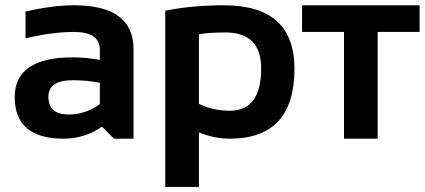

<svg xmlns="http://www.w3.org/2000/svg" viewBox="-20 -533 1633 738"><path d="M36.6 -159.7Q36.6 -312.5 259.3 -312.5Q311.5 -312.5 363.8 -302.7V-341.3Q363.8 -410.2 264.6 -410.2Q180.7 -410.2 78.1 -385.7V-488.3Q180.7 -512.7 264.6 -512.7Q493.2 -512.7 493.2 -343.8V0H418L372.1 -45.9Q305.2 0 224.6 0Q36.6 0 36.6 -159.7ZM259.3 -224.6Q166 -224.6 166 -161.1Q166 -92.8 244.1 -92.8Q308.6 -92.8 363.8 -132.8V-214.8Q314.9 -224.6 259.3 -224.6Z M744.6 -133.8Q797.9 -107.4 863.3 -107.4Q983.9 -107.4 983.9 -270Q983.9 -408.2 846.2 -408.2Q781.2 -408.2 744.6 -401.4ZM615.2 -491.7Q717.3 -512.7 840.8 -512.7Q1111.8 -512.7 1111.8 -269Q1111.8 0 863.8 0Q802.2 0 744.6 -24.4V185.5H615.2Z M1592.8 -512.7V-410.2H1431.6V0H1302.2V-410.2H1141.1V-512.7Z"/></svg>

Font: Voltera
Style: Bold
Weight: 700
Designer: Bernd Montag
Version: Version 1.301